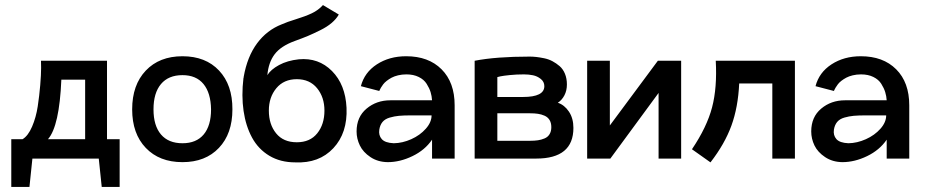

<svg xmlns="http://www.w3.org/2000/svg" viewBox="-20 -631 3688 764"><path d="M405.8 -77.1H456.1V112.8H384.8L373 0H108.9L97.2 112.8H24.9V-77.1H69.8Q91.8 -90.3 107.7 -127.2Q123.5 -164.1 130.1 -207.5Q136.7 -251 140.1 -292.5Q143.6 -334 143.6 -361.3L143.1 -389.2H405.8ZM318.8 -314H224.1Q216.3 -128.9 170.9 -77.1H318.8Z M706.1 14.2Q614.3 14.2 560.1 -42.5Q505.9 -99.1 505.9 -195.8Q505.9 -293 560.1 -350.1Q614.3 -407.2 706.1 -407.2Q798.3 -407.2 851.8 -350.1Q905.3 -293 904.8 -195.8Q904.8 -99.1 851.1 -42.5Q797.4 14.2 706.1 14.2ZM706.1 -61Q761.2 -61 790.5 -95.9Q819.8 -130.9 819.8 -195.8Q818.8 -261.2 789.8 -296.6Q760.7 -332 706.1 -332Q650.4 -332 620.6 -296.6Q590.8 -261.2 590.8 -195.8Q590.8 -130.9 620.6 -95.9Q650.4 -61 706.1 -61Z M1358.9 -202.1Q1363.3 -102.1 1306.4 -41.3Q1249.5 19.5 1154.8 15.1Q1095.7 15.1 1051.8 -11.2Q1007.8 -37.6 982.9 -83.5Q958 -129.4 949.2 -189.7Q940.4 -250 948.7 -319.8Q949.7 -321.8 949.7 -325.2Q963.9 -405.8 1002.9 -458.5Q1042 -511.2 1101.1 -534.2Q1121.6 -543.5 1158.2 -554.7Q1194.8 -565.9 1220.7 -578.1Q1246.6 -590.3 1265.1 -610.8L1328.1 -573.2Q1318.4 -555.7 1299.8 -539.8Q1281.2 -523.9 1253.4 -510.3Q1225.6 -496.6 1205.3 -488Q1185.1 -479.5 1152.8 -467.8Q1097.7 -447.8 1073 -415.3Q1048.3 -382.8 1043.9 -332Q1057.6 -354.5 1090.6 -372.3Q1123.5 -390.1 1168.9 -395Q1247.6 -402.3 1301 -348.4Q1354.5 -294.4 1358.9 -202.1ZM1161.1 -64.9Q1213.9 -64.9 1242.4 -100.6Q1271 -136.2 1271 -190.9Q1271 -244.1 1241.7 -280Q1212.4 -315.9 1161.1 -315.9Q1109.4 -315.9 1079.6 -280Q1049.8 -244.1 1049.8 -190.9Q1049.8 -136.2 1078.6 -100.6Q1107.4 -64.9 1161.1 -64.9Z M1596.2 -407.2Q1685.1 -407.2 1737.1 -355.2Q1789.1 -303.2 1789.1 -211.9V0H1699.2V-75.2Q1670.9 -33.7 1621.3 -9.8Q1571.8 14.2 1522.9 14.2Q1483.4 13.7 1454.1 -5.9Q1424.8 -25.4 1411.9 -52.2Q1398.9 -79.1 1398.9 -107.9Q1398.9 -165.5 1438.5 -198.7Q1478 -231.9 1533.2 -231.9H1699.2Q1698.2 -248.5 1693.4 -264.4Q1688.5 -280.3 1677.7 -297.4Q1667 -314.5 1646.2 -324.7Q1625.5 -335 1597.2 -335Q1579.6 -335 1564.2 -331.3Q1548.8 -327.6 1538.1 -321.8Q1527.3 -315.9 1518.6 -309.1Q1509.8 -302.2 1504.6 -295.2Q1499.5 -288.1 1495.8 -282.2Q1492.2 -276.4 1490.7 -272.5L1489.3 -269L1416 -288.1Q1430.2 -342.8 1479.7 -375Q1529.3 -407.2 1596.2 -407.2ZM1546.9 -61Q1581.5 -61.5 1616.5 -77.1Q1651.4 -92.8 1674.3 -118.7Q1697.3 -144.5 1697.3 -171.9H1617.2Q1586.9 -171.9 1568.1 -170.2Q1549.3 -168.5 1530.8 -163.1Q1512.2 -157.7 1502.2 -145.8Q1492.2 -133.8 1489.3 -115.2Q1485.8 -92.8 1499 -77.6Q1512.2 -62.5 1546.9 -61Z M1868.7 0V-389.2Q1953.6 -405.8 2087.9 -405.8Q2100.6 -405.8 2114 -404.3Q2127.4 -402.8 2145.3 -399.2Q2163.1 -395.5 2178.2 -387.5Q2193.4 -379.4 2206.8 -367.9Q2220.2 -356.4 2228 -337.6Q2235.8 -318.8 2235.8 -294.9Q2235.8 -270.5 2225.8 -251.5Q2215.8 -232.4 2199.7 -222.2Q2226.1 -213.4 2243.9 -186.8Q2261.7 -160.2 2261.7 -122.1Q2261.7 0 2113.8 0ZM1959 -245.1H2061Q2146 -245.1 2146 -288.1Q2146 -305.7 2131.8 -316.9Q2117.7 -328.1 2100.8 -331.5Q2084 -335 2064.9 -335Q2035.2 -335 2008.8 -332.3Q1982.4 -329.6 1970.7 -327.1L1959 -324.2ZM1959 -70.8H2088.9Q2106.9 -70.8 2120.4 -72.8Q2133.8 -74.7 2146.7 -80.1Q2159.7 -85.4 2166.7 -96.9Q2173.8 -108.4 2173.8 -125Q2173.8 -142.1 2166.7 -153.6Q2159.7 -165 2146.7 -170.7Q2133.8 -176.3 2120.4 -178.2Q2106.9 -180.2 2088.9 -180.2H1959Z M2597.7 -389.2H2690.4V0H2600.6V-261.2L2408.7 0H2316.4V-389.2H2406.7V-131.8Z M2828.1 -389.2H3143.1V0H3053.2V-298.8H2921.4Q2917 -204.1 2890.4 -131.1Q2863.8 -58.1 2807.1 15.1L2733.4 -37.1Q2793 -125.5 2813.5 -203.9Q2834 -282.2 2828.1 -389.2Z M3405.3 -407.2Q3494.1 -407.2 3546.1 -355.2Q3598.1 -303.2 3598.1 -211.9V0H3508.3V-75.2Q3480 -33.7 3430.4 -9.8Q3380.9 14.2 3332 14.2Q3292.5 13.7 3263.2 -5.9Q3233.9 -25.4 3220.9 -52.2Q3208 -79.1 3208 -107.9Q3208 -165.5 3247.6 -198.7Q3287.1 -231.9 3342.3 -231.9H3508.3Q3507.3 -248.5 3502.4 -264.4Q3497.6 -280.3 3486.8 -297.4Q3476.1 -314.5 3455.3 -324.7Q3434.6 -335 3406.2 -335Q3388.7 -335 3373.3 -331.3Q3357.9 -327.6 3347.2 -321.8Q3336.4 -315.9 3327.6 -309.1Q3318.8 -302.2 3313.7 -295.2Q3308.6 -288.1 3304.9 -282.2Q3301.3 -276.4 3299.8 -272.5L3298.3 -269L3225.1 -288.1Q3239.3 -342.8 3288.8 -375Q3338.4 -407.2 3405.3 -407.2ZM3356 -61Q3390.6 -61.5 3425.5 -77.1Q3460.4 -92.8 3483.4 -118.7Q3506.3 -144.5 3506.3 -171.9H3426.3Q3396 -171.9 3377.2 -170.2Q3358.4 -168.5 3339.8 -163.1Q3321.3 -157.7 3311.3 -145.8Q3301.3 -133.8 3298.3 -115.2Q3294.9 -92.8 3308.1 -77.6Q3321.3 -62.5 3356 -61Z"/></svg>

Font: Neutral Grotesk
Style: Regular
Weight: 400
Designer: Nawras Khrais
Foundry: Nawras Khrais
Version: Version 1.000;PS 001.000;hotconv 1.0.88;makeotf.lib2.5.64775